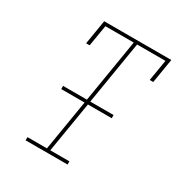

<svg xmlns="http://www.w3.org/2000/svg" viewBox="-171 -863 942 991"><g transform="rotate(30 300.0 -367.5)"><path d="M371 0H121V-19H237L287 -321H148V-340H290L352 -716H183L162 -590H141L165 -735H565L541 -590H520L541 -716H372L310 -340H449V-321H307L257 -19H371Z"/></g></svg>

Font: Iosevka HT Thin Extended
Style: Italic
Weight: 100
Width: 7
Italic angle: -9°
Monospace: yes
Designer: Belleve Invis
Foundry: Belleve Invis
Version: Version 32.3.0; ttfautohint (v1.8.4)